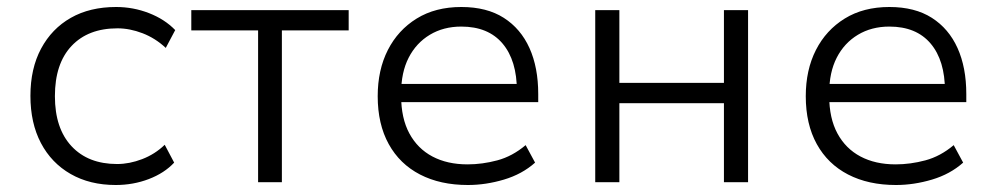

<svg xmlns="http://www.w3.org/2000/svg" viewBox="-20 -521 2848 549"><path d="M311 8Q237 8 182 -23.5Q127 -55 97 -112Q67 -169 67 -247Q67 -325 97.5 -382Q128 -439 182.5 -470Q237 -501 312 -501Q361 -501 406 -483.5Q451 -466 481 -435L454 -384Q424 -412 387.5 -426Q351 -440 316 -440Q232 -440 184.5 -389.5Q137 -339 137 -246Q137 -154 184.5 -103Q232 -52 315 -52Q350 -52 386.5 -66Q423 -80 451 -107L478 -56Q450 -26 405.5 -9Q361 8 311 8Z M718 0V-434H527V-492H977V-434H786V0Z M1318 8Q1239 8 1181 -22Q1123 -52 1091.5 -109Q1060 -166 1060 -246Q1060 -321 1089 -378Q1118 -435 1171.5 -468Q1225 -501 1299 -501Q1372 -501 1420.5 -470Q1469 -439 1494 -383.5Q1519 -328 1519 -252V-229H1109V-281H1479L1458 -261Q1458 -348 1417 -396.5Q1376 -445 1299 -445Q1248 -445 1209 -421.5Q1170 -398 1148.5 -356Q1127 -314 1127 -255V-247Q1127 -183 1150.5 -139.5Q1174 -96 1216.5 -73.5Q1259 -51 1317 -51Q1359 -51 1402 -62.5Q1445 -74 1483 -106L1510 -56Q1473 -23 1421 -7.5Q1369 8 1318 8Z M1682 0V-492H1751V-284H2050V-492H2119V0H2050V-226H1751V0Z M2542 8Q2463 8 2405 -22Q2347 -52 2315.5 -109Q2284 -166 2284 -246Q2284 -321 2313 -378Q2342 -435 2395.5 -468Q2449 -501 2523 -501Q2596 -501 2644.5 -470Q2693 -439 2718 -383.5Q2743 -328 2743 -252V-229H2333V-281H2703L2682 -261Q2682 -348 2641 -396.5Q2600 -445 2523 -445Q2472 -445 2433 -421.5Q2394 -398 2372.5 -356Q2351 -314 2351 -255V-247Q2351 -183 2374.5 -139.5Q2398 -96 2440.5 -73.5Q2483 -51 2541 -51Q2583 -51 2626 -62.5Q2669 -74 2707 -106L2734 -56Q2697 -23 2645 -7.5Q2593 8 2542 8Z"/></svg>

Font: Nunito Sans 8pt Light
Style: Regular
Weight: 300
Version: Version 3.101;gftools[0.9.27]